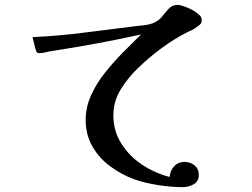

<svg xmlns="http://www.w3.org/2000/svg" viewBox="-20 -744 1040 791"><path d="M811 -658Q811 -648 800 -639.5Q789 -631 781 -626Q775 -622 768.5 -619Q762 -616 755 -613Q699 -585 645.5 -545.5Q592 -506 547 -462Q507 -424 477 -375Q447 -326 447 -269Q447 -204 480.5 -151.5Q514 -99 567 -64.5Q620 -30 679 -15Q681 -41 697.5 -59Q714 -77 741 -77Q764 -77 781.5 -62.5Q799 -48 799 -24Q799 3 778 15Q757 27 734 27Q686 27 631 18.5Q576 10 531 -6Q478 -26 432.5 -60Q387 -94 360 -142Q333 -190 333 -250Q333 -302 355 -351Q377 -400 412.5 -444.5Q448 -489 487.5 -529Q527 -569 561 -602Q470 -582 378.5 -565Q287 -548 195 -534Q182 -532 168 -528.5Q154 -525 140 -525Q132 -525 129 -534Q124 -548 121 -562.5Q118 -577 114 -591Q221 -596 326 -609.5Q431 -623 537 -636Q554 -638 573.5 -640Q593 -642 609 -648Q634 -658 648 -676Q662 -694 676 -709Q690 -724 712 -724Q721 -724 736.5 -718.5Q752 -713 766.5 -706Q781 -699 788 -693Q799 -685 805 -678.5Q811 -672 811 -658Z"/></svg>

Font: Kaisei Decol
Style: Bold
Weight: 700
Designer: Font-Kai, 金井和夫
Foundry: KAZUO KANAI
Version: Version 5.003